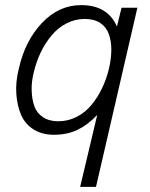

<svg xmlns="http://www.w3.org/2000/svg" viewBox="-20 -518 589 752"><path d="M293.9 213.9 360.8 -67.9Q325.7 -30.3 285.2 -10.3Q244.6 9.8 190.9 9.8Q145 9.8 112.1 -10.7Q79.1 -31.2 63.2 -66.9Q47.4 -102.5 43.9 -149.9Q40.5 -197.3 54.2 -251Q78.1 -357.9 144.3 -428Q210.4 -498 297.9 -498Q401.4 -498 438 -414.1L456.1 -487.8H518.1L356 213.9ZM208 -43Q246.6 -43 280.3 -60.3Q314 -77.6 338.4 -107.2Q362.8 -136.7 380.1 -173.1Q397.5 -209.5 407.2 -251Q416 -290 416 -323.5Q416 -356.9 406.2 -384.5Q396.5 -412.1 372.6 -428Q348.6 -443.8 312 -443.8Q273.9 -443.8 240.5 -426.5Q207 -409.2 182.4 -379.6Q157.7 -350.1 140.1 -314Q122.6 -277.8 112.8 -236.8Q103 -199.2 104 -164.1Q105 -128.9 114.5 -102.1Q124 -75.2 148.2 -59.1Q172.4 -43 208 -43Z"/></svg>

Font: HK Grotesk Light Italic
Style: Regular
Weight: 300
Italic angle: -13°
Designer: Alfredo Marco Pradil and Stefan Peev
Foundry: Hanken Design Co.
Version: Version 1.000;PS 001.000;hotconv 1.0.88;makeotf.lib2.5.64775